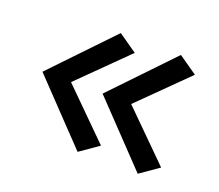

<svg xmlns="http://www.w3.org/2000/svg" viewBox="-83 -606 759 666"><g transform="rotate(20 297.0 -273.0)"><path d="M49.5 -53ZM328 -101 259 -53 49.5 -272.5 259 -491.5 328 -443.5 155 -272.5ZM550 -101 481 -53 271.5 -272.5 481 -491.5 550 -443.5 377 -272.5Z"/></g></svg>

Font: Betinya Sans Medium
Style: Regular
Weight: 500
Designer: Jonathan Pinhorn
Version: Version 2.001;December 9, 2019;FontCreator 12.0.0.2547 64-bi